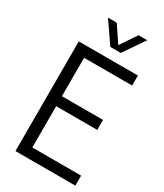

<svg xmlns="http://www.w3.org/2000/svg" viewBox="-231 -1034 957 1122"><g transform="rotate(30 248.0 -473.0)"><path d="M72.2 0V-740H471.3V-672.5H147.2V-67.5H476.3V0ZM130.3 -346V-413.5H424.5V-346ZM248.2 -804.1 150.7 -945.8H209.7L289 -827.9H277.3L356.7 -945.8H415.6L318.1 -804.1Z"/></g></svg>

Font: Encode Sans Condensed Thin
Style: Regular
Weight: 100
Width: 3
Designer: Multiple Designers
Foundry: Impallari Type
Version: Version 3.002